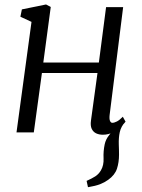

<svg xmlns="http://www.w3.org/2000/svg" viewBox="-20 -578 618 838"><path d="M364 239 358 211.5Q380.5 201.5 395.8 191.8Q411 182 420.5 165.5Q433.5 143.5 432 112.8Q430.5 82 437 51.5Q441.5 30.5 455.5 13Q469.5 -4.5 477.5 -15.5L527.5 -47.5Q508 -25.5 502.8 -1.5Q497.5 22.5 498.5 52.5Q499 63.5 499.2 74.8Q499.5 86 499.5 96.5Q499.5 130.5 490.5 158.2Q481.5 186 452 207Q436 218.5 416.8 226Q397.5 233.5 364 239ZM458.5 -76.5Q456.5 -58.5 460.2 -50.2Q464 -42 470 -42Q479 -42 490.5 -48Q502 -54 516 -68.5L528 -47Q523 -40 509 -26Q495 -12 474.2 -1Q453.5 10 429 10Q412 10 399.2 3.8Q386.5 -2.5 380.2 -16Q374 -29.5 377 -51.5L405.5 -259.5H163L127.5 0H52L117.5 -482.5L69 -505L75.5 -537L181 -558.5L201.5 -547.5L169 -305H411.5L443 -547H517.5Z"/></svg>

Font: Merriweather 36pt Light
Style: Italic
Weight: 300
Italic angle: -7.8°
Version: Version 2.101